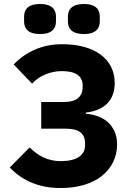

<svg xmlns="http://www.w3.org/2000/svg" viewBox="-20 -932 648 964"><path d="M285 12C182 12 97 -20 29 -91L129 -192C172 -148 222 -123 285 -123C365 -123 407 -152 407 -203V-211C407 -264 376 -286 308 -286H187V-420H302C364 -420 395 -446 395 -497V-502C395 -551 360 -575 290 -575C234 -575 177 -552 141 -512L49 -608C108 -672 194 -710 290 -710C373 -710 439 -692 485 -658C531 -624 556 -575 556 -515C556 -467 540 -432 514 -408C488 -384 451 -371 411 -367V-361C451 -358 491 -345 520 -320C548 -295 568 -258 568 -207C568 -142 540 -88 492 -49C443 -10 372 12 285 12ZM181 -761C121 -761 101 -789 101 -824V-849C101 -884 121 -912 181 -912C241 -912 261 -884 261 -849V-824C261 -789 241 -761 181 -761ZM401 -761C341 -761 321 -789 321 -824V-849C321 -884 341 -912 401 -912C461 -912 481 -884 481 -849V-824C481 -789 461 -761 401 -761Z"/></svg>

Font: Plexus Sans Bold
Style: Regular
Weight: 700
Version: Version 2.001;PS 002.001;hotconv 1.0.70;makeotf.lib2.5.58329